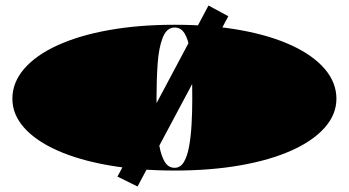

<svg xmlns="http://www.w3.org/2000/svg" viewBox="-20 -605 1268 698"><path d="M810 -546 480 73 407 37 738 -585ZM615 -515Q746 -515 854 -495.5Q962 -476 1040 -440Q1118 -404 1160.5 -354.5Q1203 -305 1203 -246Q1203 -189 1160.5 -141Q1118 -93 1040 -58Q962 -23 854 -4Q746 15 615 15Q484 15 375.5 -4Q267 -23 188.5 -58Q110 -93 67.5 -141Q25 -189 25 -246Q25 -305 67.5 -354.5Q110 -404 188.5 -440Q267 -476 375.5 -495.5Q484 -515 615 -515ZM615 -505Q586 -505 571.5 -468Q557 -431 553 -372Q549 -313 549 -246Q549 -200 551 -155Q553 -110 559.5 -74Q566 -38 579 -16.5Q592 5 615 5Q636 5 648.5 -16Q661 -37 667.5 -73Q674 -109 676.5 -154Q679 -199 679 -246Q679 -296 677.5 -342.5Q676 -389 670 -425.5Q664 -462 651 -483.5Q638 -505 615 -505Z"/></svg>

Font: Kalnia Expanded
Style: Bold
Weight: 700
Width: 7
Designer: Frida Medrano
Foundry: Frida Medrano
Version: Version 1.105